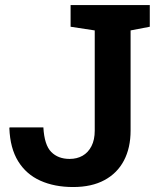

<svg xmlns="http://www.w3.org/2000/svg" viewBox="-20 -731 622 761"><path d="M270 10.3Q195.8 10.3 139.9 -14.9Q84 -40 52 -91.8Q20 -143.6 17.1 -223.1L18.1 -226.1H151.9Q155.8 -156.2 183.1 -128.7Q210.4 -101.1 255.9 -101.1Q285.2 -101.1 307.4 -113.8Q329.6 -126.5 342.5 -151.6Q355.5 -176.8 355.5 -213.4V-610.4L259.8 -625V-710.9H573.7V-625L497.6 -610.4V-213.4Q497.6 -145 471.2 -94.7Q444.8 -44.4 394 -17.1Q343.3 10.3 270 10.3Z"/></svg>

Font: Robotiche
Style: Bold
Weight: 700
Designer: Google
Version: Version 2.001